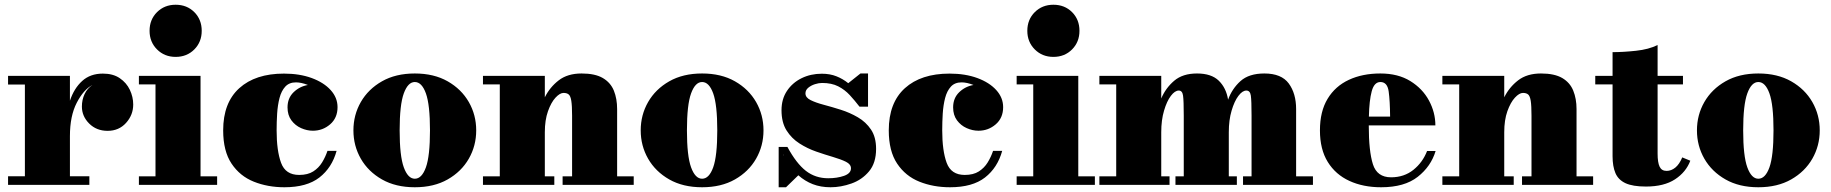

<svg xmlns="http://www.w3.org/2000/svg" viewBox="-20 -780 7726 810"><path d="M14 -36.5H85V-423.5H14V-460H275V-355Q292.5 -407.5 326.8 -438.5Q361 -469.5 414 -469.5Q457 -469.5 485.2 -450.2Q513.5 -431 527.8 -401Q542 -371 542 -339Q542 -295 511.8 -261.5Q481.5 -228 434 -228Q387 -228 356.2 -258.8Q325.5 -289.5 325.5 -330.5Q325.5 -359 336.8 -383Q348 -407 370 -421.5Q332.5 -402 303.8 -346.5Q275 -291 275 -206V-36.5H357V0H14Z M611 -650Q611 -697.5 642.5 -728.8Q674 -760 721 -760Q768.5 -760 799.8 -728.8Q831 -697.5 831 -650Q831 -603 799.8 -571.5Q768.5 -540 721 -540Q674 -540 642.5 -571.5Q611 -603 611 -650ZM566 -36H636V-424H566V-460H826V-36H896V0H566Z M1400 -143.5Q1380.5 -72.5 1327.5 -31.2Q1274.5 10 1180 10Q1109.5 10 1050.8 -13.5Q992 -37 956.8 -89.8Q921.5 -142.5 921.5 -230Q921.5 -346.5 989.5 -408Q1057.5 -469.5 1178 -469.5Q1244 -469.5 1295 -450.8Q1346 -432 1375 -400Q1404 -368 1404 -328Q1404 -282.5 1372.8 -255.5Q1341.5 -228.5 1300 -228.5Q1275 -228.5 1250.2 -239.5Q1225.5 -250.5 1209.2 -272.5Q1193 -294.5 1193 -327Q1193 -366 1218.5 -390.8Q1244 -415.5 1279 -421.5Q1251 -432.5 1228.5 -432.5Q1200 -432.5 1183.5 -414.5Q1167 -396.5 1159.2 -366.5Q1151.5 -336.5 1149.2 -301Q1147 -265.5 1147 -230Q1147 -144 1165.8 -93Q1184.5 -42 1242 -42Q1278.5 -42 1301.5 -56.8Q1324.5 -71.5 1338.8 -94.8Q1353 -118 1361.5 -143.5Z M1471 -230Q1471 -295 1502.2 -349.5Q1533.5 -404 1591.5 -437Q1649.5 -470 1730 -470Q1810.5 -470 1868.5 -437Q1926.5 -404 1957.8 -349.5Q1989 -295 1989 -230Q1989 -165 1957.8 -110.5Q1926.5 -56 1868.5 -23Q1810.5 10 1730 10Q1649.5 10 1591.5 -23Q1533.5 -56 1502.2 -110.5Q1471 -165 1471 -230ZM1666 -230Q1666 -122 1683.5 -74Q1701 -26 1730 -26Q1759.5 -26 1776.8 -74Q1794 -122 1794 -230Q1794 -338 1776.8 -386Q1759.5 -434 1730 -434Q1701 -434 1683.5 -386Q1666 -338 1666 -230Z M2017.5 -36H2088.5V-424H2017.5V-460H2278.5V-369.5Q2299.5 -412 2337 -441Q2374.5 -470 2433.5 -470Q2490.5 -470 2523.2 -450.8Q2556 -431.5 2569.8 -397.5Q2583.5 -363.5 2583.5 -320V-36H2653.5V0H2353.5V-36H2393.5V-292Q2393.5 -334 2390.2 -354.5Q2387 -375 2379.2 -381.5Q2371.5 -388 2357.5 -388Q2342 -388 2323.5 -368Q2305 -348 2291.8 -310.8Q2278.5 -273.5 2278.5 -222V-36H2318.5V0H2017.5Z M2683 -230Q2683 -295 2714.2 -349.5Q2745.5 -404 2803.5 -437Q2861.5 -470 2942 -470Q3022.5 -470 3080.5 -437Q3138.5 -404 3169.8 -349.5Q3201 -295 3201 -230Q3201 -165 3169.8 -110.5Q3138.5 -56 3080.5 -23Q3022.5 10 2942 10Q2861.5 10 2803.5 -23Q2745.5 -56 2714.2 -110.5Q2683 -165 2683 -230ZM2878 -230Q2878 -122 2895.5 -74Q2913 -26 2942 -26Q2971.5 -26 2988.8 -74Q3006 -122 3006 -230Q3006 -338 2988.8 -386Q2971.5 -434 2942 -434Q2913 -434 2895.5 -386Q2878 -338 2878 -230Z M3296 10H3265V-160H3302Q3339.5 -90.5 3379.8 -59.2Q3420 -28 3474 -28Q3511.5 -28 3540.8 -38.2Q3570 -48.5 3570 -70Q3570 -87 3548.8 -97.5Q3527.5 -108 3494.2 -117.8Q3461 -127.5 3423.5 -140.5Q3386 -153.5 3352.8 -174.8Q3319.5 -196 3298.2 -229.8Q3277 -263.5 3277 -315Q3277 -362 3300 -396.5Q3323 -431 3361.5 -450Q3400 -469 3447 -469Q3481.5 -469 3509 -458Q3536.5 -447 3558.5 -429L3610 -470H3642V-330H3606Q3586 -356 3565 -378.8Q3544 -401.5 3516.2 -415.8Q3488.5 -430 3448 -430Q3434 -430 3417.8 -424.8Q3401.5 -419.5 3389.8 -409.8Q3378 -400 3378 -386Q3378 -368.5 3399.5 -357.8Q3421 -347 3455 -338Q3489 -329 3527 -317Q3565 -305 3599 -285.2Q3633 -265.5 3654.5 -233.5Q3676 -201.5 3676 -152Q3676 -92.5 3646.2 -57Q3616.5 -21.5 3572 -5.8Q3527.5 10 3484 10Q3442.5 10 3409 -3Q3375.5 -16 3348 -40.5ZM3284 -127Q3285.5 -125 3287.5 -123Q3286 -125.5 3284.5 -128Q3284.5 -128 3284 -127Z M4208 -143.5Q4188.5 -72.5 4135.5 -31.2Q4082.5 10 3988 10Q3917.5 10 3858.8 -13.5Q3800 -37 3764.8 -89.8Q3729.5 -142.5 3729.5 -230Q3729.5 -346.5 3797.5 -408Q3865.5 -469.5 3986 -469.5Q4052 -469.5 4103 -450.8Q4154 -432 4183 -400Q4212 -368 4212 -328Q4212 -282.5 4180.8 -255.5Q4149.5 -228.5 4108 -228.5Q4083 -228.5 4058.2 -239.5Q4033.5 -250.5 4017.2 -272.5Q4001 -294.5 4001 -327Q4001 -366 4026.5 -390.8Q4052 -415.5 4087 -421.5Q4059 -432.5 4036.5 -432.5Q4008 -432.5 3991.5 -414.5Q3975 -396.5 3967.2 -366.5Q3959.5 -336.5 3957.2 -301Q3955 -265.5 3955 -230Q3955 -144 3973.8 -93Q3992.5 -42 4050 -42Q4086.5 -42 4109.5 -56.8Q4132.5 -71.5 4146.8 -94.8Q4161 -118 4169.5 -143.5Z M4314 -650Q4314 -697.5 4345.5 -728.8Q4377 -760 4424 -760Q4471.5 -760 4502.8 -728.8Q4534 -697.5 4534 -650Q4534 -603 4502.8 -571.5Q4471.5 -540 4424 -540Q4377 -540 4345.5 -571.5Q4314 -603 4314 -650ZM4269 -36H4339V-424H4269V-460H4529V-36H4599V0H4269Z M4618 -36H4689V-424H4618V-460H4879V-364.5Q4897.5 -408.5 4933.5 -439.2Q4969.5 -470 5030 -470Q5090.5 -470 5121.8 -439.5Q5153 -409 5161 -359.5Q5177.5 -405.5 5213.2 -437.8Q5249 -470 5314 -470Q5386 -470 5417 -427.8Q5448 -385.5 5448 -320V-36H5519V0H5224V-36H5260V-292Q5260 -355 5257 -376.5Q5254 -398 5238 -398Q5221.5 -398 5204.5 -375.5Q5187.5 -353 5175.8 -313.2Q5164 -273.5 5164 -222V-36H5198V0H4939V-36H4974V-292Q4974 -355 4971 -376.5Q4968 -398 4953 -398Q4936.5 -398 4919.5 -375.5Q4902.5 -353 4890.8 -313.2Q4879 -273.5 4879 -222V-36H4914V0H4618Z M6036.5 -143Q6017 -78 5961 -34Q5905 10 5806.5 10Q5731 10 5672.8 -16.8Q5614.5 -43.5 5581.5 -96.8Q5548.5 -150 5548.5 -230Q5548.5 -310 5580.8 -363.2Q5613 -416.5 5670.5 -443.2Q5728 -470 5803.5 -470Q5878 -470 5929.8 -438Q5981.5 -406 6008.5 -355.8Q6035.5 -305.5 6035.5 -251H5754.5V-250Q5754.5 -142 5772 -87Q5789.5 -32 5848.5 -32Q5903.5 -32 5942.8 -63.5Q5982 -95 6000.5 -143ZM5803.5 -434Q5777.5 -434 5767 -395.2Q5756.5 -356.5 5755 -288H5844.5Q5844 -354 5838.5 -394Q5833 -434 5803.5 -434Z M6065 -36H6136V-424H6065V-460H6326V-369.5Q6347 -412 6384.5 -441Q6422 -470 6481 -470Q6538 -470 6570.8 -450.8Q6603.5 -431.5 6617.2 -397.5Q6631 -363.5 6631 -320V-36H6701V0H6401V-36H6441V-292Q6441 -334 6437.8 -354.5Q6434.5 -375 6426.8 -381.5Q6419 -388 6405 -388Q6389.5 -388 6371 -368Q6352.5 -348 6339.2 -310.8Q6326 -273.5 6326 -222V-36H6366V0H6065Z M7111 -102Q7093 -54 7046.5 -23.5Q7000 7 6924 7Q6868 7 6837.5 -7.2Q6807 -21.5 6795 -50Q6783 -78.5 6783 -121V-424H6710V-460H6783V-560Q6828 -560 6881.8 -565.8Q6935.5 -571.5 6973 -590V-460H7080V-424H6973V-132Q6973 -94.5 6981.5 -76.8Q6990 -59 7011 -59Q7030.5 -59 7047.8 -73Q7065 -87 7077 -116Z M7139 -230Q7139 -295 7170.2 -349.5Q7201.5 -404 7259.5 -437Q7317.5 -470 7398 -470Q7478.5 -470 7536.5 -437Q7594.5 -404 7625.8 -349.5Q7657 -295 7657 -230Q7657 -165 7625.8 -110.5Q7594.5 -56 7536.5 -23Q7478.5 10 7398 10Q7317.5 10 7259.5 -23Q7201.5 -56 7170.2 -110.5Q7139 -165 7139 -230ZM7334 -230Q7334 -122 7351.5 -74Q7369 -26 7398 -26Q7427.5 -26 7444.8 -74Q7462 -122 7462 -230Q7462 -338 7444.8 -386Q7427.5 -434 7398 -434Q7369 -434 7351.5 -386Q7334 -338 7334 -230Z"/></svg>

Font: Bodoni* 06pt Fatface
Style: Regular
Weight: 900
Version: Version 2.3